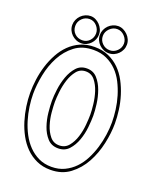

<svg xmlns="http://www.w3.org/2000/svg" viewBox="-170 -1024 947 1152"><g transform="rotate(20 303.5 -448.0)"><path d="M207 -769Q235 -769 253.5 -789Q272 -809 272 -836Q272 -862 253 -883Q234 -904 207 -904Q179 -904 159 -884Q139 -864 139 -836Q139 -807 158.5 -788Q178 -769 207 -769ZM383 -769Q410 -769 430 -789Q450 -809 450 -836Q450 -862 430 -883Q410 -904 383 -904Q356 -904 335.5 -883.5Q315 -863 315 -836Q315 -808 335 -788.5Q355 -769 383 -769ZM293 -110Q250 -110 224 -138.5Q198 -167 184 -207.5Q170 -248 165.5 -291.5Q161 -335 161 -366Q161 -396 166.5 -439Q172 -482 186.5 -522.5Q201 -563 226.5 -591.5Q252 -620 293 -620Q334 -620 359.5 -591.5Q385 -563 399.5 -522.5Q414 -482 419.5 -439Q425 -396 425 -366Q425 -335 420.5 -291.5Q416 -248 401.5 -207.5Q387 -167 361 -138.5Q335 -110 293 -110ZM293 -738Q222 -738 174 -701.5Q126 -665 96.5 -609.5Q67 -554 54 -489Q41 -424 41 -366Q41 -329 47 -286.5Q53 -244 65.5 -202.5Q78 -161 98 -123Q118 -85 146 -56Q174 -27 210.5 -9.5Q247 8 293 8Q339 8 375.5 -9.5Q412 -27 440 -56Q468 -85 487.5 -123Q507 -161 519.5 -202.5Q532 -244 538 -286.5Q544 -329 544 -366Q544 -404 538.5 -446.5Q533 -489 520.5 -530.5Q508 -572 489 -609.5Q470 -647 442 -675.5Q414 -704 377 -721Q340 -738 293 -738ZM293 -757Q343 -757 382.5 -739.5Q422 -722 452 -692.5Q482 -663 503 -623.5Q524 -584 537.5 -540.5Q551 -497 557 -452Q563 -407 563 -366Q563 -306 548 -237Q533 -168 501 -109.5Q469 -51 417.5 -12Q366 27 293 27Q244 27 204.5 9Q165 -9 135 -39Q105 -69 83.5 -108.5Q62 -148 48.5 -192Q35 -236 28.5 -281Q22 -326 22 -366Q22 -407 28 -452Q34 -497 47.5 -540.5Q61 -584 82.5 -623.5Q104 -663 134 -692.5Q164 -722 203.5 -739.5Q243 -757 293 -757ZM293 -129Q330 -129 352.5 -156.5Q375 -184 387 -222Q399 -260 402.5 -300Q406 -340 406 -366Q406 -391 401.5 -431Q397 -471 385 -508.5Q373 -546 351 -573.5Q329 -601 293 -601Q257 -601 235 -573.5Q213 -546 201 -508.5Q189 -471 184.5 -431Q180 -391 180 -366Q180 -340 183.5 -300Q187 -260 199 -222Q211 -184 233.5 -156.5Q256 -129 293 -129ZM383 -750Q365 -750 349.5 -757Q334 -764 322 -775.5Q310 -787 303 -802.5Q296 -818 296 -836Q296 -853 303 -869Q310 -885 322 -897Q334 -909 350 -916Q366 -923 383 -923Q400 -923 415.5 -915.5Q431 -908 443 -896Q455 -884 462 -868.5Q469 -853 469 -836Q469 -818 462 -802.5Q455 -787 443.5 -775.5Q432 -764 416.5 -757Q401 -750 383 -750ZM207 -750Q189 -750 173.5 -757Q158 -764 146 -775.5Q134 -787 127 -802.5Q120 -818 120 -836Q120 -853 127 -869Q134 -885 146 -897Q158 -909 174 -916Q190 -923 207 -923Q224 -923 239 -915.5Q254 -908 265.5 -896Q277 -884 284 -868.5Q291 -853 291 -836Q291 -819 284.5 -803.5Q278 -788 266.5 -776Q255 -764 240 -757Q225 -750 207 -750Z"/></g></svg>

Font: RonaldsonGothicLicht
Style: Regular
Weight: 400
Designer: Mr. Robertson for MacKellar, Smiths & Jordan Co. Philadelphia
Foundry: CAT-Fonts Peter Wiegel
Version: 1.000